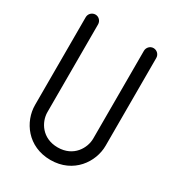

<svg xmlns="http://www.w3.org/2000/svg" viewBox="-181 -865 899 980"><g transform="rotate(30 268.5 -375.0)"><path d="M265 -70C173 -70 130 -142 130 -200V-717C130 -737 114 -754 94 -754C73 -754 57 -737 57 -717V-200C57 -103 130 4 265 4C400 4 473 -104 473 -200V-717C473 -737 457 -754 436 -754C416 -754 400 -737 400 -717V-200C400 -145 359 -70 265 -70Z"/></g></svg>

Font: LS
Style: Regular
Weight: 400
Designer: BSozoo
Foundry: BSozoo
Version: Version 001.000